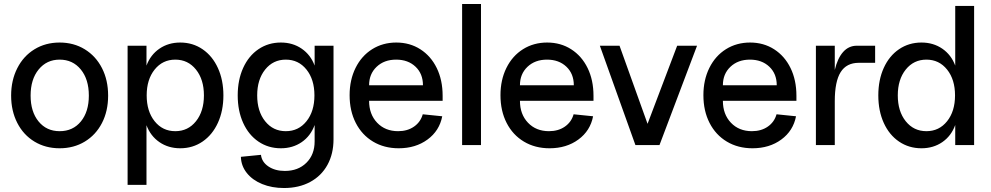

<svg xmlns="http://www.w3.org/2000/svg" viewBox="-20 -730 4988 966"><path d="M36 -249Q36 -326 67 -387Q98 -448 153.5 -482Q209 -516 280 -516Q351 -516 406.5 -482Q462 -448 493 -387.5Q524 -327 524 -249Q524 -171 493 -111Q462 -51 406.5 -17.5Q351 16 280 16Q209 16 153.5 -17.5Q98 -51 67 -111.5Q36 -172 36 -249ZM280 -70Q347 -70 387 -119Q427 -168 427 -249Q427 -331 386.5 -380.5Q346 -430 280 -430Q215 -430 174.5 -380.5Q134 -331 134 -249Q134 -168 174 -119Q214 -70 280 -70Z M717 -100V200H622V-500H717V-400Q737 -454 782 -485Q827 -516 887 -516Q950 -516 999.5 -482Q1049 -448 1076.5 -387.5Q1104 -327 1104 -250Q1104 -173 1076.5 -112.5Q1049 -52 999.5 -18Q950 16 887 16Q827 16 782 -15Q737 -46 717 -100ZM862 -70Q926 -70 966 -120Q1006 -170 1006 -250Q1006 -330 966 -380Q926 -430 862 -430Q798 -430 758 -380Q718 -330 718 -250Q718 -170 758 -120Q798 -70 862 -70Z M1192 59 1293 49Q1297 85 1330.5 107.5Q1364 130 1413 130Q1480 130 1521.5 89Q1563 48 1563 -19V-101Q1543 -46 1498 -15Q1453 16 1393 16Q1330 16 1280.5 -17.5Q1231 -51 1203.5 -111.5Q1176 -172 1176 -250Q1176 -328 1203.5 -388.5Q1231 -449 1280.5 -482.5Q1330 -516 1393 -516Q1453 -516 1498 -485Q1543 -454 1563 -400V-500H1658V-29Q1658 44 1627.5 99.5Q1597 155 1540.5 185.5Q1484 216 1409 216Q1348 216 1299 196Q1250 176 1221.5 140Q1193 104 1192 59ZM1418 -70Q1482 -70 1522 -120Q1562 -170 1562 -250Q1562 -330 1522 -380Q1482 -430 1418 -430Q1354 -430 1314 -380Q1274 -330 1274 -250Q1274 -170 1314 -120Q1354 -70 1418 -70Z M1739 -251Q1739 -328 1769 -388.5Q1799 -449 1852.5 -482.5Q1906 -516 1974 -516Q2042 -516 2095 -482Q2148 -448 2177.5 -387.5Q2207 -327 2207 -248V-223H1837Q1837 -155 1877.5 -112.5Q1918 -70 1983 -70Q2030 -70 2063 -93Q2096 -116 2107 -155L2205 -145Q2191 -72 2131 -28Q2071 16 1986 16Q1913 16 1857 -17.5Q1801 -51 1770 -111.5Q1739 -172 1739 -251ZM1973 -430Q1913 -430 1875 -394Q1837 -358 1837 -301H2108Q2108 -359 2070.5 -394.5Q2033 -430 1973 -430Z M2400 -710V0H2305V-710Z M2498 -251Q2498 -328 2528 -388.5Q2558 -449 2611.5 -482.5Q2665 -516 2733 -516Q2801 -516 2854 -482Q2907 -448 2936.5 -387.5Q2966 -327 2966 -248V-223H2596Q2596 -155 2636.5 -112.5Q2677 -70 2742 -70Q2789 -70 2822 -93Q2855 -116 2866 -155L2964 -145Q2950 -72 2890 -28Q2830 16 2745 16Q2672 16 2616 -17.5Q2560 -51 2529 -111.5Q2498 -172 2498 -251ZM2732 -430Q2672 -430 2634 -394Q2596 -358 2596 -301H2867Q2867 -359 2829.5 -394.5Q2792 -430 2732 -430Z M3097 -500 3238 -107 3387 -500H3487L3298 0H3177L2998 -500Z M3519 -251Q3519 -328 3549 -388.5Q3579 -449 3632.5 -482.5Q3686 -516 3754 -516Q3822 -516 3875 -482Q3928 -448 3957.5 -387.5Q3987 -327 3987 -248V-223H3617Q3617 -155 3657.5 -112.5Q3698 -70 3763 -70Q3810 -70 3843 -93Q3876 -116 3887 -155L3985 -145Q3971 -72 3911 -28Q3851 16 3766 16Q3693 16 3637 -17.5Q3581 -51 3550 -111.5Q3519 -172 3519 -251ZM3753 -430Q3693 -430 3655 -394Q3617 -358 3617 -301H3888Q3888 -359 3850.5 -394.5Q3813 -430 3753 -430Z M4180 -500V-378Q4194 -437 4222 -468.5Q4250 -500 4291 -500H4383V-414H4301Q4239 -414 4209.5 -367Q4180 -320 4180 -221V0H4085V-500Z M4399 -250Q4399 -328 4426.5 -388.5Q4454 -449 4503.5 -482.5Q4553 -516 4616 -516Q4676 -516 4721 -485Q4766 -454 4786 -400V-700H4881V0H4786V-101Q4766 -46 4721 -15Q4676 16 4616 16Q4553 16 4503.5 -17.5Q4454 -51 4426.5 -111.5Q4399 -172 4399 -250ZM4641 -70Q4705 -70 4745 -120Q4785 -170 4785 -250Q4785 -330 4745 -380Q4705 -430 4641 -430Q4577 -430 4537 -380Q4497 -330 4497 -250Q4497 -170 4537 -120Q4577 -70 4641 -70Z"/></svg>

Font: MedMera Sans Display
Style: Regular
Weight: 500
Designer: Kasper Nordkvist
Foundry: UNCUT.wtf
Version: Version 1.300